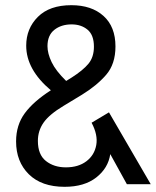

<svg xmlns="http://www.w3.org/2000/svg" viewBox="-20 -710 601 740"><path d="M234 -65Q282 -65 313 -88.5Q344 -112 351 -151Q358 -190 333 -237L400 -277L561 0H469L405 -116Q397 -62 351 -26Q305 10 229 10Q140 10 91 -38.5Q42 -87 42 -165Q42 -228 75.5 -273.5Q109 -319 176 -362Q81 -442 81 -534Q81 -600 126 -645Q171 -690 255 -690Q333 -690 379 -648.5Q425 -607 425 -531Q425 -463 389 -421.5Q353 -380 296 -345L225 -302Q170 -269 148 -237.5Q126 -206 126 -167Q126 -114 157 -89.5Q188 -65 234 -65ZM163 -532Q163 -504 179 -470.5Q195 -437 235 -398L256 -411Q300 -439 321 -464.5Q342 -490 342 -530Q342 -575 317.5 -595.5Q293 -616 256 -616Q216 -616 189.5 -595Q163 -574 163 -532Z"/></svg>

Font: Inria Sans
Style: Regular
Weight: 400
Designer: Black Foundry Team
Foundry: Black Foundry
Version: Version 1.2; ttfautohint (v1.8.3)